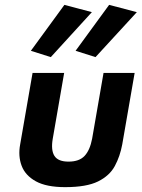

<svg xmlns="http://www.w3.org/2000/svg" viewBox="-20 -760 583 790"><path d="M189 -525 107 -551 245 -740 358 -710ZM373 -525 291 -551 429 -740 543 -710ZM248 10Q171 10 127.5 -14Q84 -38 69 -78Q54 -118 63 -166L114 -460H244L197 -189Q189 -142 204 -118.5Q219 -95 262 -95Q306 -95 328 -118.5Q350 -142 359 -189L406 -460H534L483 -166Q474 -117 452.5 -77Q431 -37 383.5 -13.5Q336 10 248 10Z"/></svg>

Font: Von Semi
Style: Italic
Weight: 600
Version: Version 4.000; ttfautohint (v1.8.4.7-5d5b)